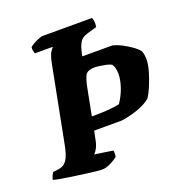

<svg xmlns="http://www.w3.org/2000/svg" viewBox="-143 -815 878 926"><g transform="rotate(-20 296.0 -352.0)"><path d="M225 0Q218 0 194 -2.5Q170 -5 137.5 -9.5Q105 -14 73 -18.5Q41 -23 16.5 -27.5Q-8 -32 -16 -35Q-13 -47 -8.5 -56.5Q-4 -66 0 -70L30 -74Q57 -78 72 -101Q87 -124 97 -178L171 -559Q180 -606 191.5 -621.5Q203 -637 204 -638H112Q110 -643 108 -651.5Q106 -660 107 -671Q114 -678 127.5 -685.5Q141 -693 155 -698.5Q169 -704 174 -704H429Q432 -698 434 -685.5Q436 -673 433 -656L382 -641Q354 -633 342.5 -612.5Q331 -592 324 -557L322 -546H475Q498 -541 523 -528Q548 -515 569.5 -499.5Q591 -484 601 -470Q604 -462 606 -451Q608 -440 608 -427Q608 -401 597.5 -365Q587 -329 573 -296.5Q559 -264 548 -248Q522 -225 477.5 -210Q433 -195 394 -190H253L245 -150Q240 -122 231 -105.5Q222 -89 214 -82L307 -68Q309 -64 309 -55Q309 -46 307 -35Q292 -23 268.5 -11.5Q245 0 225 0ZM266 -258Q304 -258 341 -260Q378 -262 409 -269Q432 -303 444.5 -340Q457 -377 457 -407Q457 -421 454 -435Q451 -449 443 -459Q432 -465 415 -468.5Q398 -472 383 -474Q368 -476 362 -476Q322 -476 311.5 -456.5Q301 -437 294 -402Z"/></g></svg>

Font: Texturina 72pt 72pt Black
Style: Italic
Weight: 900
Italic angle: -11°
Designer: Guillermo Torres Carreño
Foundry: Omnibus-Type
Version: Version 1.002; ttfautohint (v1.8.3)